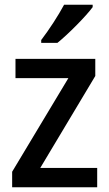

<svg xmlns="http://www.w3.org/2000/svg" viewBox="-20 -786 458 806"><path d="M369 -756V-766H249C225 -721 186 -661 153 -618V-606H221C267 -643 341 -718 369 -756ZM388 0V-81H149L380 -467V-539H45V-458H267L31 -65V0Z"/></svg>

Font: Noto Sans Arabic SemCond Med
Style: Regular
Weight: 500
Width: 4
Designer: Monotype Design Team, Nadine Chahine, Nizar Qandah and Khaled Hosny
Foundry: Monotype Imaging Inc.
Version: Version 2.012